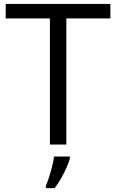

<svg xmlns="http://www.w3.org/2000/svg" viewBox="-20 -734 591 975"><path d="M316.9 0H233.4V-640.6H8.8V-713.9H540.5V-640.6H316.9ZM335 61V69.3Q330.1 88.4 318.4 115.7Q306.6 143.1 290.8 171.1Q274.9 199.2 257.3 221.2H212.9V209.5Q220.2 192.9 228.8 166.3Q237.3 139.6 244.6 111.1Q252 82.5 254.4 61Z"/></svg>

Font: Wonky
Style: Regular
Weight: 400
Designer: Monotype Design Team
Foundry: Monotype Imaging Inc.
Version: Version 3.000